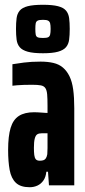

<svg xmlns="http://www.w3.org/2000/svg" viewBox="-20 -776 358 804"><path d="M104 8Q66 8 46.5 -10.5Q27 -29 20.5 -64Q14 -99 14 -148Q14 -206 24.5 -240.5Q35 -275 59 -290.5Q83 -306 123 -306Q130 -306 138.5 -305.5Q147 -305 154.5 -304.5Q162 -304 168.5 -303.5Q175 -303 179 -303V-333Q179 -363 177.5 -380.5Q176 -398 170 -407Q164 -416 151 -418.5Q138 -421 115 -421Q96 -421 80 -420.5Q64 -420 52 -419Q40 -418 32 -417V-507Q49 -510 80 -514Q111 -518 150 -518Q180 -518 203.5 -512.5Q227 -507 243.5 -493Q260 -479 271 -456.5Q282 -434 286.5 -401Q291 -368 291 -323V0H185L181 -57H174Q172 -35 162 -20.5Q152 -6 137 1Q122 8 104 8ZM147 -103Q155 -103 161.5 -105Q168 -107 172 -113Q176 -119 178 -130Q179 -142 179 -156Q179 -170 179 -188V-218H156Q143 -218 136 -213.5Q129 -209 125.5 -195.5Q122 -182 122 -157Q122 -139 123.5 -127Q125 -115 130 -109Q135 -103 147 -103ZM160 -553Q119 -553 96 -559.5Q73 -566 62.5 -578.5Q52 -591 49.5 -610Q47 -629 47 -655Q47 -681 49.5 -700Q52 -719 62.5 -731.5Q73 -744 96 -750Q119 -756 160 -756Q200 -756 223 -750Q246 -744 256.5 -731.5Q267 -719 269.5 -700Q272 -681 272 -655Q272 -629 269.5 -610Q267 -591 256.5 -578.5Q246 -566 223 -559.5Q200 -553 160 -553ZM160 -617Q175 -617 181.5 -620Q188 -623 190 -631.5Q192 -640 192 -655Q192 -670 190 -678Q188 -686 181.5 -689.5Q175 -693 160 -693Q144 -693 137.5 -689.5Q131 -686 129.5 -678Q128 -670 128 -655Q128 -640 129.5 -631.5Q131 -623 137.5 -620Q144 -617 160 -617Z"/></svg>

Font: Saira UltraCondensed ExtraBold
Style: Regular
Weight: 800
Width: 1
Designer: Hector Gatti with collaboration of the Omnibus-Type team
Foundry: Omnibus-Type
Version: Version 1.101